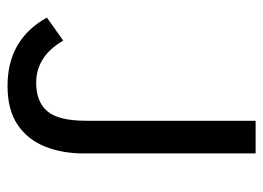

<svg xmlns="http://www.w3.org/2000/svg" viewBox="-116 -580 708 517"><g transform="rotate(90 238.5 -322.0)"><path d="M211.4 12.2Q86.9 12.2 27.8 -93.8L89.8 -137.7Q112.3 -99.6 140.6 -82.3Q168.9 -64.9 203.1 -64.9Q254.9 -64.9 280.3 -95.2Q305.7 -125.5 305.7 -199.7V-655.8H393.6V-191.4Q393.6 -134.8 375 -88.4Q356.4 -42 316.4 -14.9Q276.4 12.2 211.4 12.2Z"/></g></svg>

Font: Varta Medium
Style: Regular
Weight: 500
Designer: Joana Correia, Viktoriya Grabowska, Eben Sorkin
Foundry: Sorkin Type Co.
Version: Version 1.004